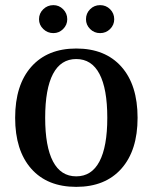

<svg xmlns="http://www.w3.org/2000/svg" viewBox="-20 -715 595 748"><path d="M39 -256Q39 -384 102 -455Q165 -526 277 -526Q390 -526 453 -455Q516 -384 516 -256Q516 -129 453 -58Q390 13 277 13Q164 13 101.5 -58Q39 -129 39 -256ZM398 -256Q398 -369 367.5 -427Q337 -485 277 -485Q217 -485 186.5 -427Q156 -369 156 -256Q156 -144 186.5 -86Q217 -28 277 -28Q337 -28 367.5 -86Q398 -144 398 -256ZM132 -640Q132 -663 148.5 -679Q165 -695 188 -695Q210 -695 226 -679Q242 -663 242 -640Q242 -618 226 -602Q210 -586 188 -586Q165 -586 148.5 -602Q132 -618 132 -640ZM315 -640Q315 -663 331 -679Q347 -695 370 -695Q393 -695 409 -679Q425 -663 425 -640Q425 -618 409 -602Q393 -586 370 -586Q347 -586 331 -602Q315 -618 315 -640Z"/></svg>

Font: Arima Madurai
Style: Bold
Weight: 700
Designer: Joana Correia and Natanael Gama
Foundry: NDISCOVER
Version: Version 1.019